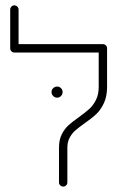

<svg xmlns="http://www.w3.org/2000/svg" viewBox="-20 -680 464 704"><path d="M196.3 -11.1V-138.9Q196.3 -166.7 206.1 -186.7Q215.9 -206.7 230.4 -220Q244.8 -233.3 269.3 -250.4Q293.3 -267.8 307.8 -280.9Q322.2 -294.1 332 -313.9Q341.9 -333.7 341.9 -361.5V-503H372.6V-361.5Q372.6 -326.3 360.9 -301.7Q349.3 -277 333 -261.7Q316.7 -246.3 290 -227.8Q268.1 -212.2 255.9 -201.5Q243.7 -190.7 235.4 -175.2Q227 -159.6 227 -138.9V-11.1Q227 -4.8 222.6 -0.4Q218.1 4.1 211.9 4.1Q205.6 4.1 200.9 -0.4Q196.3 -4.8 196.3 -11.1ZM32.6 -660.4Q38.9 -660.4 43.5 -655.7Q48.1 -651.1 48.1 -644.8V-503H17.4V-644.8Q17.4 -651.1 21.9 -655.7Q26.3 -660.4 32.6 -660.4ZM17.4 -503Q17.4 -509.3 21.9 -513.7Q26.3 -518.1 32.6 -518.1H357.4Q363.7 -518.1 368.1 -513.7Q372.6 -509.3 372.6 -503Q372.6 -496.7 368.1 -492Q363.7 -487.4 357.4 -487.4H32.6Q26.3 -487.4 21.9 -492Q17.4 -496.7 17.4 -503ZM168.9 -342.6Q168.9 -350.7 175 -356.7Q181.1 -362.6 189.6 -362.6Q197.8 -362.6 203.7 -356.7Q209.6 -350.7 209.6 -342.6Q209.6 -334.1 203.7 -328Q197.8 -321.9 189.6 -321.9Q181.1 -321.9 175 -328Q168.9 -334.1 168.9 -342.6Z"/></svg>

Font: 26F Galaxy Hebrew Ultra Light
Style: Regular
Weight: 200
Designer: C₂₉H₂₅N₃O₅
Version: Version 1.000